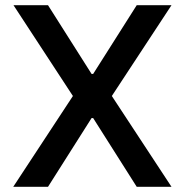

<svg xmlns="http://www.w3.org/2000/svg" viewBox="-20 -720 709 740"><path d="M261 -350 32 -700H165L333 -435H339L507 -700H641L411 -350L641 0H507L339 -265H333L165 0H31Z"/></svg>

Font: Lopes Sans SemiBold
Style: Regular
Weight: 600
Designer: Gabriel Lam, Diego Maldonado
Foundry: TypeRant, Foresti Design
Version: Version 4.000